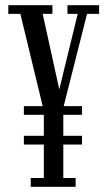

<svg xmlns="http://www.w3.org/2000/svg" viewBox="-20 -720 402 740"><path d="M98.5 0V-34H149V-163H72V-196.5H149V-277.5H72V-311H144.5L58.5 -666.5H12V-700H182V-666.5H144.5L208.5 -375.5L279.5 -666.5H240V-700H362V-666.5H315.5L225.5 -311H296V-277.5H224V-196.5H296V-163H224V-34H271.5V0Z"/></svg>

Font: Imbue 10pt
Style: Regular
Weight: 400
Designer: Tyler Finck
Foundry: Etcetera Type Company
Version: Version 1.102; ttfautohint (v1.8.3)